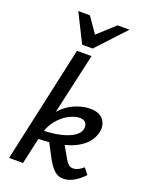

<svg xmlns="http://www.w3.org/2000/svg" viewBox="-170 -1012 847 1102"><g transform="rotate(20 253.5 -461.0)"><path d="M26 0 182 -711H271L111 0ZM358 6Q326 6 303.5 -14.5Q281 -35 259 -74L200 -186L287 -202L344 -103Q354 -86 364.5 -77.5Q375 -69 390 -69Q407 -69 422.5 -77Q438 -85 453 -98L482 -61Q452 -29 420 -11.5Q388 6 358 6ZM132 -160V-214Q203 -214 255.5 -225.5Q308 -237 338 -257Q368 -277 373 -302Q378 -325 367 -340Q356 -355 329 -355Q299 -355 262 -335Q225 -315 194.5 -277Q164 -239 152 -183H114Q131 -268 172 -321.5Q213 -375 265.5 -400Q318 -425 369 -425Q423 -425 448 -394.5Q473 -364 465 -322Q456 -272 415 -235.5Q374 -199 302.5 -179.5Q231 -160 132 -160ZM198 -754 227 -815 351 -928H424L262 -754ZM198 -754 111 -928H182L259 -817L262 -754Z"/></g></svg>

Font: Ysabeau SemiBold
Style: Italic
Weight: 600
Italic angle: -12°
Designer: Christian Thalmann (Catharsis Fonts)
Version: Version 2.002